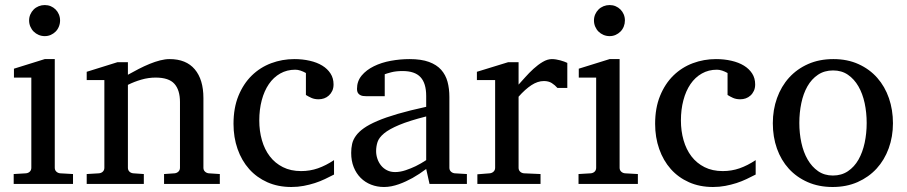

<svg xmlns="http://www.w3.org/2000/svg" viewBox="-20 -728 3589 760"><path d="M34.2 0V-39.1L83 -42Q92.3 -43 98.1 -48.8Q104 -54.7 104 -64V-420.9H35.2V-456.1L157.2 -494.1H196.8V-64Q196.8 -54.7 202.9 -48.8Q209 -43 217.8 -42L269 -39.1V0ZM217.8 -647Q217.8 -634.3 213.1 -622.8Q208.5 -611.3 200.2 -603Q191.9 -594.7 180.9 -589.8Q169.9 -585 157.2 -585Q144.5 -585 133.1 -589.8Q121.6 -594.7 113.3 -603Q105 -611.3 100.1 -622.8Q95.2 -634.3 95.2 -647Q95.2 -659.7 100.1 -670.9Q105 -682.1 113.3 -690.4Q121.6 -698.7 133.1 -703.4Q144.5 -708 157.2 -708Q169.9 -708 180.9 -703.4Q191.9 -698.7 200.2 -690.4Q208.5 -682.1 213.1 -670.9Q217.8 -659.7 217.8 -647Z M629.4 0V-39.1L671.4 -42Q680.2 -43 686.3 -48.8Q692.4 -54.7 692.4 -64V-324.2Q692.4 -371.6 670.4 -396.2Q648.4 -420.9 596.2 -420.9Q567.4 -420.9 539.6 -412.8Q511.7 -404.8 486.3 -392.1V-64Q486.3 -54.7 492.2 -48.8Q498 -43 507.3 -42L549.3 -39.1V0H323.2V-39.1L372.1 -42Q381.3 -43 387.2 -48.8Q393.1 -54.7 393.1 -64V-411.1H323.2V-443.8L445.3 -481.9H486.3V-432.1Q507.3 -443.8 529.1 -455.1Q550.8 -466.3 572.3 -475.1Q593.8 -483.9 613.8 -489Q633.8 -494.1 651.4 -494.1Q716.8 -494.1 751 -453.6Q785.2 -413.1 785.2 -339.8V-64Q785.2 -54.7 791.3 -48.8Q797.4 -43 806.2 -42L850.1 -39.1V0Z M1302.2 -37.1Q1285.2 -28.3 1266.4 -19.3Q1247.6 -10.3 1226.3 -3.4Q1205.1 3.4 1181.9 7.8Q1158.7 12.2 1133.3 12.2Q1080.6 12.2 1038.3 -6.6Q996.1 -25.4 966.3 -58.8Q936.5 -92.3 920.4 -138.2Q904.3 -184.1 904.3 -237.8Q904.3 -300.8 923.8 -348.6Q943.4 -396.5 976.6 -429Q1009.8 -461.4 1053.5 -477.8Q1097.2 -494.1 1145 -494.1Q1177.7 -494.1 1206.3 -487.5Q1234.9 -481 1255.6 -468.3Q1276.4 -455.6 1288.3 -437Q1300.3 -418.5 1300.3 -394Q1300.3 -379.4 1295.2 -368.4Q1290 -357.4 1281.7 -349.9Q1273.4 -342.3 1262.9 -338.6Q1252.4 -335 1241.2 -335Q1224.6 -335 1212.4 -340.6Q1200.2 -346.2 1190.9 -352.1V-439Q1180.7 -444.8 1169.7 -448.5Q1158.7 -452.1 1148.9 -452.1Q1115.7 -452.1 1089.1 -437Q1062.5 -421.9 1044.2 -395Q1025.9 -368.2 1016.1 -331.3Q1006.3 -294.4 1006.3 -251Q1006.3 -209.5 1016.8 -172.9Q1027.3 -136.2 1048.1 -109.1Q1068.8 -82 1099.9 -66.4Q1130.9 -50.8 1171.9 -50.8Q1207 -50.8 1238.5 -61.8Q1270 -72.8 1302.2 -94.2Z M1667 -267.1Q1599.6 -250 1560.1 -233.4Q1520.5 -216.8 1500.2 -200Q1480 -183.1 1474.4 -165.8Q1468.8 -148.4 1468.8 -129.9Q1468.8 -114.3 1473.9 -99.4Q1479 -84.5 1488.5 -72.8Q1498 -61 1512 -54Q1525.9 -46.9 1543.9 -46.9Q1564 -46.9 1585.7 -54.2Q1607.4 -61.5 1625.5 -70.3Q1646.5 -80.6 1667 -94.2ZM1680.2 0 1667 -59.1Q1640.6 -39.1 1612.8 -23.4Q1600.6 -16.6 1586.9 -10.3Q1573.2 -3.9 1558.8 1.2Q1544.4 6.3 1529.5 9.3Q1514.6 12.2 1500 12.2Q1472.7 12.2 1449 2.9Q1425.3 -6.3 1407.7 -23.9Q1390.1 -41.5 1380.1 -66.4Q1370.1 -91.3 1370.1 -123Q1370.1 -141.6 1373.8 -158.2Q1377.4 -174.8 1388.7 -190.4Q1399.9 -206.1 1420.2 -220.5Q1440.4 -234.9 1473.4 -249Q1506.3 -263.2 1554 -277.1Q1601.6 -291 1667 -305.2V-348.1Q1667 -398.4 1644.5 -422.6Q1622.1 -446.8 1573.7 -446.8Q1547.4 -446.8 1528.8 -441.9Q1510.3 -437 1502.9 -434.1V-347.2H1430.2Q1423.3 -347.2 1416.7 -348.1Q1410.2 -349.1 1404.8 -352.3Q1399.4 -355.5 1396.2 -361.1Q1393.1 -366.7 1393.1 -376Q1393.1 -406.7 1411.6 -429Q1430.2 -451.2 1460 -465.8Q1489.7 -480.5 1526.9 -487.3Q1564 -494.1 1601.1 -494.1Q1647.5 -494.1 1678 -482.9Q1708.5 -471.7 1726.3 -451.7Q1744.1 -431.6 1751.5 -404.3Q1758.8 -377 1758.8 -344.2V-64Q1758.8 -54.7 1764.9 -48.8Q1771 -43 1779.8 -42L1828.1 -39.1V0Z M2186.5 -379.9Q2176.8 -391.1 2164.1 -399.2Q2151.4 -407.2 2132.8 -407.2Q2108.4 -407.2 2083.5 -390.9Q2058.6 -374.5 2032.7 -345.2V-64Q2032.7 -54.7 2038.6 -48.8Q2044.4 -43 2053.7 -42L2119.6 -39.1V0H1869.6V-38.1L1918.9 -42Q1927.7 -43 1933.8 -48.8Q1939.9 -54.7 1939.9 -64V-411.1H1867.7V-443.8L1991.7 -481.9H2032.7V-393.1Q2043.5 -404.8 2058.8 -422.1Q2074.2 -439.5 2091.8 -455.6Q2109.4 -471.7 2128.2 -482.9Q2147 -494.1 2164.6 -494.1Q2172.4 -494.1 2181.2 -492.7Q2189.9 -491.2 2198.2 -489Q2206.5 -486.8 2213.6 -484.1Q2220.7 -481.4 2225.6 -479V-379.9Z M2270 0V-39.1L2318.8 -42Q2328.1 -43 2334 -48.8Q2339.8 -54.7 2339.8 -64V-420.9H2271V-456.1L2393.1 -494.1H2432.6V-64Q2432.6 -54.7 2438.7 -48.8Q2444.8 -43 2453.6 -42L2504.9 -39.1V0ZM2453.6 -647Q2453.6 -634.3 2449 -622.8Q2444.3 -611.3 2436 -603Q2427.7 -594.7 2416.7 -589.8Q2405.8 -585 2393.1 -585Q2380.4 -585 2368.9 -589.8Q2357.4 -594.7 2349.1 -603Q2340.8 -611.3 2335.9 -622.8Q2331.1 -634.3 2331.1 -647Q2331.1 -659.7 2335.9 -670.9Q2340.8 -682.1 2349.1 -690.4Q2357.4 -698.7 2368.9 -703.4Q2380.4 -708 2393.1 -708Q2405.8 -708 2416.7 -703.4Q2427.7 -698.7 2436 -690.4Q2444.3 -682.1 2449 -670.9Q2453.6 -659.7 2453.6 -647Z M2971.2 -37.1Q2954.1 -28.3 2935.3 -19.3Q2916.5 -10.3 2895.3 -3.4Q2874 3.4 2850.8 7.8Q2827.6 12.2 2802.2 12.2Q2749.5 12.2 2707.3 -6.6Q2665 -25.4 2635.3 -58.8Q2605.5 -92.3 2589.4 -138.2Q2573.2 -184.1 2573.2 -237.8Q2573.2 -300.8 2592.8 -348.6Q2612.3 -396.5 2645.5 -429Q2678.7 -461.4 2722.4 -477.8Q2766.1 -494.1 2814 -494.1Q2846.7 -494.1 2875.2 -487.5Q2903.8 -481 2924.6 -468.3Q2945.3 -455.6 2957.3 -437Q2969.2 -418.5 2969.2 -394Q2969.2 -379.4 2964.1 -368.4Q2959 -357.4 2950.7 -349.9Q2942.4 -342.3 2931.9 -338.6Q2921.4 -335 2910.2 -335Q2893.6 -335 2881.3 -340.6Q2869.1 -346.2 2859.9 -352.1V-439Q2849.6 -444.8 2838.6 -448.5Q2827.6 -452.1 2817.9 -452.1Q2784.7 -452.1 2758.1 -437Q2731.4 -421.9 2713.1 -395Q2694.8 -368.2 2685.1 -331.3Q2675.3 -294.4 2675.3 -251Q2675.3 -209.5 2685.8 -172.9Q2696.3 -136.2 2717 -109.1Q2737.8 -82 2768.8 -66.4Q2799.8 -50.8 2840.8 -50.8Q2876 -50.8 2907.5 -61.8Q2939 -72.8 2971.2 -94.2Z M3410.6 -241.2Q3410.6 -282.2 3402.6 -319.8Q3394.5 -357.4 3377.9 -386.2Q3361.3 -415 3336.4 -432.1Q3311.5 -449.2 3277.8 -449.2Q3243.2 -449.2 3217.8 -432.1Q3192.4 -415 3176 -386.2Q3159.7 -357.4 3151.9 -319.8Q3144 -282.2 3144 -241.2Q3144 -200.7 3152.1 -163.1Q3160.2 -125.5 3176.8 -96.7Q3193.4 -67.9 3218.3 -50.5Q3243.2 -33.2 3276.9 -33.2Q3311 -33.2 3336.4 -50.3Q3361.8 -67.4 3378.2 -96.2Q3394.5 -125 3402.6 -162.6Q3410.6 -200.2 3410.6 -241.2ZM3514.6 -240.2Q3514.6 -187 3497.8 -140.9Q3481 -94.7 3450 -60.8Q3418.9 -26.9 3374.8 -7.3Q3330.6 12.2 3275.9 12.2Q3221.2 12.2 3177.2 -7.1Q3133.3 -26.4 3102.5 -60.1Q3071.8 -93.8 3055.4 -139.9Q3039.1 -186 3039.1 -240.2Q3039.1 -293.5 3055.7 -339.8Q3072.3 -386.2 3103.5 -420.7Q3134.8 -455.1 3179 -474.6Q3223.1 -494.1 3278.8 -494.1Q3334.5 -494.1 3378.4 -474.1Q3422.4 -454.1 3452.6 -419.7Q3482.9 -385.3 3498.8 -339.1Q3514.6 -293 3514.6 -240.2Z"/></svg>

Font: Charis SIL CyrE
Style: Regular
Weight: 400
Foundry: SIL International
Version: Version 5.000